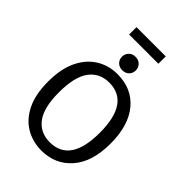

<svg xmlns="http://www.w3.org/2000/svg" viewBox="-288 -1132 1268 1268"><g transform="rotate(45 346.0 -498.5)"><path d="M346 12Q264 12 198 -27Q132 -66 93.5 -144.5Q55 -223 55 -343Q55 -459 92.5 -538.5Q130 -618 196 -659.5Q262 -701 346 -701Q480 -701 558.5 -607Q637 -513 637 -344Q637 -173 556 -80.5Q475 12 346 12ZM346 -66Q536 -66 536 -344Q536 -623 346 -623Q256 -623 206 -555Q156 -487 156 -343Q156 -199 206.5 -132.5Q257 -66 346 -66ZM348 -741Q320 -741 302 -758.5Q284 -776 284 -803Q284 -829 301.5 -847.5Q319 -866 348 -866Q378 -866 395.5 -847.5Q413 -829 413 -803Q413 -777 395.5 -759Q378 -741 348 -741ZM487 -940H214V-1009H487Z"/></g></svg>

Font: Trujillo
Style: Regular
Weight: 400
Designer: Fira Sans original fonts by bBox Type GmbH, Carrois Corporate GbR, & Edenspiekermann AG / Changes by Cristiano Sobral
Foundry: Fira Sans original fonts by bBox Type GmbH, Carrois Corporate GbR, & Edenspiekermann AG / Changes by Cristiano Sobral
Version: Version 4.301;October 17, 2021;FontCreator 14.0.0.2814 64-bi